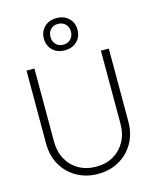

<svg xmlns="http://www.w3.org/2000/svg" viewBox="-139 -1048 927 1152"><g transform="rotate(-15 325.0 -472.0)"><path d="M326 12Q253 12 195 -20.5Q137 -53 103.5 -111Q70 -169 70 -245V-698H119V-245Q119 -182 145 -134.5Q171 -87 217.5 -60Q264 -33 326 -33Q388 -33 434 -60Q480 -87 506 -134.5Q532 -182 532 -245V-698H581V-245Q581 -169 547.5 -111Q514 -53 456.5 -20.5Q399 12 326 12ZM324 -756Q278 -756 249 -784Q220 -812 220 -856Q220 -900 249 -928Q278 -956 324 -956Q371 -956 400 -928Q429 -900 429 -856Q429 -812 400 -784Q371 -756 324 -756ZM324 -791Q353 -791 370.5 -809.5Q388 -828 388 -856Q388 -884 370.5 -902Q353 -920 324 -920Q296 -920 278.5 -902Q261 -884 261 -856Q261 -828 278.5 -809.5Q296 -791 324 -791Z"/></g></svg>

Font: Azeret Mono Thin
Style: Regular
Weight: 100
Designer: Martin Vácha
Foundry: Displaay
Version: Version 1.002